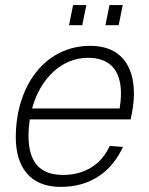

<svg xmlns="http://www.w3.org/2000/svg" viewBox="-20 -722 584 754"><path d="M251 -623H303L319 -702H267ZM394 -623H446L462 -702H410ZM218 12C340 12 419 -51 463 -145L411 -149C380 -80 317 -35 228 -35C139 -35 92 -82 92 -189C92 -211 94 -233 97 -253H493C500 -284 506 -321 506 -354C506 -467 451 -542 335 -542C153 -542 42 -380 42 -183C42 -65 99 12 218 12ZM326 -495C413 -495 455 -444 455 -356C455 -335 453 -316 450 -296H106C138 -413 221 -495 326 -495Z"/></svg>

Font: Geist ExtraLight
Style: Italic
Weight: 200
Italic angle: -12°
Designer: Basement.studio, Andrés Briganti, Mateo Zaragoza
Foundry: Basement.studio, Vercel, Andrés Briganti, Guido Ferreyra, Mateo Zaragoza
Version: Version 1.500